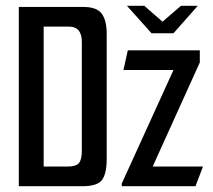

<svg xmlns="http://www.w3.org/2000/svg" viewBox="-20 -644 737 664"><path d="M419 -624H479L542 -569L606 -624H664L580 -529H504ZM45 -620H268Q315 -620 332 -596.5Q349 -573 349 -527V-94Q349 -44 333 -22Q317 0 265 0H45ZM213 -68Q243 -68 253 -80Q263 -92 263 -122V-499Q263 -552 218 -552H131V-68ZM401 -9 580 -402H407L422 -470H671V-428L508 -68H682L656 0H401Z"/></svg>

Font: Smooch Sans SemiBold
Style: Bold
Weight: 600
Designer: Robert E. Leuschke
Foundry: Robert E. Leuschke
Version: Version 1.010; ttfautohint (v1.8.3)